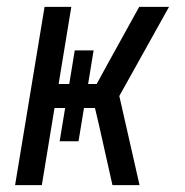

<svg xmlns="http://www.w3.org/2000/svg" viewBox="-20 -540 540 560"><path d="M24 0 110 -520H188L151 -295H182L198 -393H253L237 -295H262L292 -350L386 -520H473L328 -260L387 0H308L269 -174L257 -225H225L209 -128H154L170 -225H139L102 0Z"/></svg>

Font: Iosevka Algr
Style: Italic
Weight: 400
Italic angle: -9°
Monospace: yes
Designer: Belleve Invis
Foundry: Belleve Invis
Version: Version 26.0.2; ttfautohint (v1.8.3)